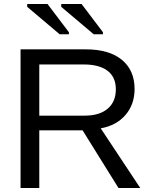

<svg xmlns="http://www.w3.org/2000/svg" viewBox="-20 -933 762 953"><path d="M676 0H568L390 -286H175V0H82V-688H406Q522 -688 585 -636Q648 -584 648 -491Q648 -415 603 -362.5Q558 -310 480 -296ZM555 -490Q555 -550 514 -581.5Q473 -613 396 -613H175V-359H400Q474 -359 514.5 -393.5Q555 -428 555 -490ZM491 -763H445L284 -899V-913H385L491 -773ZM322 -763H276L115 -899V-913H216L322 -773Z"/></svg>

Font: Libra Sans
Style: Regular
Weight: 400
Foundry: Context Ltd
Version: Version 1.002